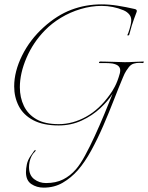

<svg xmlns="http://www.w3.org/2000/svg" viewBox="-20 -563 679 880"><path d="M180 297Q148 297 123.5 280.5Q99 264 99 226Q99 210 103 190.5Q107 171 120 152L136 129Q141 123 142.5 124.5Q144 126 142 130Q130 142 125 152Q118 166 115.5 179Q113 192 113 203Q113 240 136.5 258Q160 276 191 276Q236 276 269 259.5Q302 243 328 213Q348 190 370 149.5Q392 109 414.5 60Q437 11 458 -39.5Q479 -90 496 -133Q476 -101 439.5 -67Q403 -33 354.5 -10.5Q306 12 249 12Q178 12 132.5 -12Q87 -36 66 -77Q45 -118 45 -167Q45 -235 81 -308Q117 -381 180 -438Q242 -494 307.5 -518.5Q373 -543 445 -543Q481 -543 519 -537Q557 -531 596 -522Q607 -520 607 -513Q607 -511 606.5 -509Q606 -507 605 -505Q599 -490 594 -475.5Q589 -461 584 -446L572 -403Q571 -401 567 -400.5Q563 -400 564 -403Q568 -410 574 -430.5Q580 -451 581 -461Q584 -482 573.5 -495.5Q563 -509 546 -516Q498 -536 446 -536Q398 -536 349.5 -521.5Q301 -507 259 -481.5Q217 -456 186 -424Q132 -369 101.5 -298Q71 -227 71 -163Q71 -116 89.5 -77.5Q108 -39 147 -16.5Q186 6 249 6Q313 6 374.5 -28Q436 -62 484 -130Q494 -143 506.5 -166.5Q519 -190 529 -226Q530 -230 530.5 -233.5Q531 -237 531 -241Q531 -252 523 -260Q515 -268 495 -272Q479 -274 462.5 -274Q446 -274 436 -274Q432 -274 434 -277.5Q436 -281 439 -281Q448 -281 465.5 -280.5Q483 -280 502 -279.5Q521 -279 535.5 -278.5Q550 -278 552 -278Q573 -278 596.5 -279.5Q620 -281 638 -281Q640 -281 638.5 -277.5Q637 -274 635 -274Q631 -274 627 -274.5Q623 -275 618 -275Q606 -275 593.5 -271.5Q581 -268 571 -256Q566 -250 558.5 -238.5Q551 -227 543 -207Q524 -162 501.5 -104Q479 -46 453 14Q427 74 398 127Q369 180 337 217Q306 252 267.5 274.5Q229 297 180 297Z"/></svg>

Font: Explora
Style: Regular
Weight: 400
Designer: Robert E. Leuschke
Foundry: Robert E. Leuschke
Version: Version 1.010